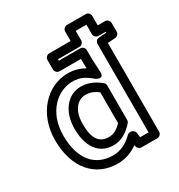

<svg xmlns="http://www.w3.org/2000/svg" viewBox="-180 -853 946 1013"><g transform="rotate(-30 293.0 -347.0)"><path d="M401 -138V-347C401 -354 398 -362 393 -366C355 -399 315 -413 276 -413C195 -413 137 -340 137 -236C137 -129 184 -58 273 -58C320 -58 359 -81 395 -122C399 -127 401 -132 401 -138ZM351 -148C324 -119 301 -108 273 -108C220 -108 187 -141 187 -236C187 -324 231 -363 276 -363C301 -363 324 -356 351 -335ZM536 -598V-592L489 -589C475 -588 466 -575 466 -564V-25H415L411 -54C409 -66 397 -75 386 -75H383C376 -75 369 -72 365 -68C332 -35 291 -13 245 -13C138 -13 68 -87 68 -235C68 -377 160 -458 251 -458C300 -458 328 -441 364 -410C364 -410 408 -381 405 -430L401 -509V-564C401 -579 387 -589 376 -589H245V-598H376C391 -598 401 -612 401 -623V-681H466V-623C466 -608 480 -598 491 -598ZM586 -623C586 -634 576 -648 561 -648H516V-706C516 -717 506 -731 491 -731H376C365 -731 351 -721 351 -706V-648H220C209 -648 195 -638 195 -623V-564C195 -553 205 -539 220 -539H351V-508V-507L352 -481C325 -497 291 -508 251 -508C128 -508 18 -399 18 -235C18 -69 106 37 245 37C291 37 333 21 368 -4L369 4C371 15 382 25 394 25H491C502 25 516 15 516 0V-541L563 -544C574 -545 586 -555 586 -569Z"/></g></svg>

Font: Falling Sky
Style: Ou
Weight: 400
Designer: Paul D. Hunt
Foundry: Adobe Systems Incorporated
Version: Version 1.02